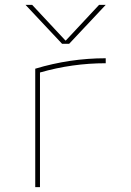

<svg xmlns="http://www.w3.org/2000/svg" viewBox="-20 -770 540 790"><path d="M264.6 -589.8H235.4L85 -750H112.3L249 -603.5H251L387.7 -750H415ZM415 -530.3V-509.8Q277.3 -509.8 144.5 -471.7V0H125V-487.3Q267.6 -530.3 415 -530.3Z"/></svg>

Font: Mgen+ 1mn thin
Style: Regular
Weight: 100
Designer: [Source Han Sans]
Ryoko NISHIZUKA  (kana & ideographs); Paul D. Hunt (Latin, Greek & Cyrillic); Wenlong ZHANG  (bopomofo
Version: Version 1.059.20150602